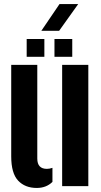

<svg xmlns="http://www.w3.org/2000/svg" viewBox="-20 -921 501 950"><path d="M35.5 -147.5V-600H164.5V-136.5Q164.5 -85.5 212 -85.5Q225 -85.5 239.5 -90.5V-21Q209 9 162 9Q104 9 69.8 -27.2Q35.5 -63.5 35.5 -147.5ZM287.5 0V-600H417V0ZM249.5 -640V-728H337.5V-640ZM112 -640V-728H199.5V-640ZM184.5 -768.5 274.5 -901H367L272.5 -768.5Z"/></svg>

Font: Big Shoulders Stencil Display ExtraBold
Style: Regular
Weight: 800
Designer: Patric King
Foundry: XO Type Co
Version: Version 1.000